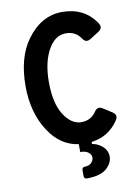

<svg xmlns="http://www.w3.org/2000/svg" viewBox="-101 -809 788 1081"><g transform="rotate(-10 293.0 -268.5)"><path d="M294.9 7.3Q192.4 -6.8 127.9 -104.5Q56.2 -212.9 56.2 -365.7Q56.2 -529.3 127.9 -627.9Q210.9 -742.2 331.1 -742.2Q457.5 -742.2 522.9 -644.5Q530.8 -632.8 530.8 -623Q530.8 -607.9 513.2 -596.7L463.4 -564.9Q451.7 -557.6 442.4 -557.6Q427.7 -557.6 416.5 -574.7Q386.7 -620.1 331.1 -620.1Q270.5 -620.1 231.9 -554.2Q189.5 -481.4 189.5 -366.7Q189.5 -244.6 231.9 -178.2Q274.4 -112.3 331.1 -112.3Q386.7 -112.3 416.5 -157.7Q427.7 -174.8 442.4 -174.8Q451.7 -174.8 463.4 -167.5L513.2 -135.7Q530.8 -124.5 530.8 -109.4Q530.8 -99.6 522.9 -87.9Q467.3 -4.9 368.2 7.3V19Q396.5 23.9 418 40Q454.1 66.4 454.1 105.5Q454.1 139.6 424.8 168.9Q388.7 205.1 307.6 205.1Q290 205.1 290 188V154.8Q290 137.7 308.6 137.7Q330.1 137.7 343.8 124.5Q357.4 110.8 357.4 93.8Q357.4 76.2 338.9 63Q324.2 52.2 294.9 52.2Z"/></g></svg>

Font: Simply Mono
Style: Bold
Weight: 700
Designer: Wojciech Kalinowski "wmk69" (wmk69@o2.pl)
Foundry: Wojciech Kalinowski "wmk69" (wmk69@o2.pl)
Version: Version 1.0.0